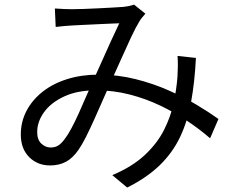

<svg xmlns="http://www.w3.org/2000/svg" viewBox="-20 -771 1040 851"><path d="M223.2 -733.4Q242.4 -732 262.7 -731.1Q283 -730.2 298.4 -730.2Q318.4 -730.2 349.7 -731.3Q380.9 -732.5 415.1 -734.1Q449.3 -735.7 479.1 -737.5Q508.9 -739.3 524.4 -740.3Q538.7 -741.7 551.4 -744.3Q564 -747 574.2 -750.6L624.4 -710.3Q617.3 -702.2 610.7 -694.3Q604 -686.3 598 -676.5Q582.2 -651.2 560 -603.8Q537.8 -556.5 513.2 -500.9Q488.6 -445.3 465 -393.5Q450 -360.3 432.7 -320.6Q415.4 -280.9 397.2 -240.5Q379.1 -200.1 361.6 -165.2Q344.2 -130.4 328 -107Q301.5 -69 271.1 -53.3Q240.8 -37.7 202 -37.7Q146.2 -37.7 109.2 -74.8Q72.2 -112 72.2 -174.6Q72.2 -231.1 97.4 -279.5Q122.7 -327.8 168.5 -364.1Q214.3 -400.5 277.7 -420.3Q341.1 -440.2 417 -440.2Q501.1 -440.2 579.7 -420.6Q658.2 -401 726.8 -370.6Q795.3 -340.2 851.7 -306.4Q908.1 -272.6 948.3 -243.6L911.2 -158.1Q867.3 -196.3 811.9 -233.7Q756.5 -271.2 691.7 -302.3Q626.9 -333.5 554.6 -352.1Q482.4 -370.7 405.4 -370.7Q323.2 -370.7 264.5 -343.5Q205.8 -316.2 175.3 -273.9Q144.8 -231.5 144.8 -185.2Q144.8 -151.8 163.2 -134.5Q181.5 -117.2 204.7 -117.2Q222.3 -117.2 236 -124.8Q249.7 -132.5 265.1 -152.4Q281 -173 296.9 -202.9Q312.7 -232.7 328.7 -268Q344.7 -303.4 360 -339.2Q375.4 -375 389.6 -406Q409.6 -450.1 430.5 -497.1Q451.4 -544.1 471.5 -588.3Q491.7 -632.5 508.7 -667.8Q493.7 -667.2 466.2 -666.1Q438.6 -665 407 -663.4Q375.3 -661.8 346.8 -660.5Q318.2 -659.2 301.2 -658.2Q285 -657.2 265 -655.6Q245 -654 226.8 -651.6ZM848.4 -514.2Q843 -407.6 827.2 -320.6Q811.4 -233.5 778.2 -163.8Q745 -94 688 -38.7Q631.1 16.6 543.7 60.3L477.8 5.3Q566.1 -32 621.1 -83.3Q676.2 -134.6 706.5 -194Q736.7 -253.5 749.6 -314.6Q762.4 -375.6 766.6 -430.9Q768 -453.6 768.3 -477.9Q768.6 -502.1 766.9 -523.1Z"/></svg>

Font: Noto Sans HK Thin
Style: Regular
Weight: 100
Designer: Ryoko NISHIZUKA 西塚涼子 (kana, bopomofo & ideographs); Paul D. Hunt (Latin, Greek & Cyrillic); Sandoll Communications 산돌커뮤니
Foundry: Adobe
Version: Version 2.004-H2;hotconv 1.0.118;makeotfexe 2.5.65603